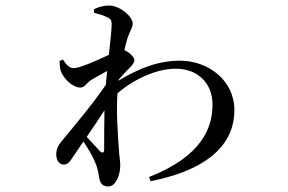

<svg xmlns="http://www.w3.org/2000/svg" viewBox="-20 -609 1040 693"><path d="M341 -63C333 -72 311 -95 293 -115C315 -147 337 -180 357 -211C356 -154 356 -99 356 -70C356 -57 350 -55 341 -63ZM408 -321C421 -336 435 -352 447 -363C458 -374 465 -383 465 -393C465 -402 448 -419 433 -426L429 -428C433 -446 437 -461 440 -471C449 -498 459 -509 459 -524C459 -549 413 -589 374 -589C354 -589 337 -584 319 -576V-563C339 -558 355 -553 364 -548C378 -542 383 -538 383 -521C383 -500 378 -459 373 -411C331 -391 267 -363 246 -363C231 -363 220 -374 207 -394L195 -389C195 -378 196 -366 199 -354C208 -326 242 -293 270 -293C285 -293 292 -308 307 -319C322 -328 345 -341 367 -353C365 -336 363 -319 362 -303C313 -231 258 -167 203 -100C190 -85 183 -70 183 -52C183 -29 195 -15 210 -15C226 -15 233 -27 245 -45L281 -98C299 -72 316 -42 323 -24C332 -4 335 13 338 33C342 53 350 64 371 64C397 64 414 25 414 -12C414 -31 410 -46 409 -72C406 -116 399 -201 404 -272C461 -322 544 -361 614 -361C696 -361 747 -307 747 -231C747 -150 711 -46 518 30L524 45C750 0 826 -102 826 -211C826 -320 731 -390 629 -390C553 -390 482 -363 408 -318Z"/></svg>

Font: Noto Serif CJK JP Medium
Style: Regular
Weight: 500
Designer: Ryoko NISHIZUKA 西塚涼子 (kana & ideographs); Frank Grießhammer (Latin, Greek & Cyrillic); Wenlong ZHANG 张文龙 (bopomofo); San
Foundry: Adobe Systems Incorporated
Version: Version 1.000;PS 1;hotconv 16.6.53;makeotf.lib2.5.65590